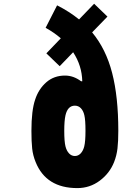

<svg xmlns="http://www.w3.org/2000/svg" viewBox="-20 -982 707 1013"><path d="M375 -424.5Q337.2 -424.5 325.5 -373.7Q319 -345.1 319 -291.7Q319 -235.7 325.5 -209.6Q331.4 -186.2 344.4 -172.5Q357.4 -158.9 375 -158.9Q392.6 -158.9 405.6 -172.5Q418.6 -186.2 424.5 -209.6Q431 -235.7 431 -291.7Q431 -349 425.1 -373.7Q419.9 -397.1 406.9 -410.8Q393.9 -424.5 375 -424.5ZM220.7 -835.3 281.2 -953.8Q345.7 -921.2 397.1 -879.6L476.6 -962.2L546.9 -894.5L466.1 -811.2Q539.1 -723.3 571.6 -597.3Q604.2 -471.4 604.2 -291.7Q604.2 -236.3 599.9 -199.2Q595.7 -162.1 582 -127Q558.6 -67.7 506.2 -28.6Q453.8 10.4 388 10.4Q223.3 10.4 168 -127Q153.6 -162.1 149.7 -198.6Q145.8 -235 145.8 -291.7Q145.8 -399.1 165.4 -456.4Q183.6 -512.4 224.3 -547.9Q265 -583.3 322.9 -583.3Q367.8 -583.3 407.6 -553.4H414.1Q412.1 -636.1 365.9 -706.4L294.9 -632.8L224.6 -700.5L300.8 -779.9Q266.3 -809.9 220.7 -835.3Z"/></svg>

Font: Monoid
Style: Bold
Weight: 700
Width: 4
Designer: Andreas Larsen (@larsenwork)
Version: Version 0.61